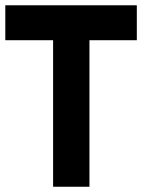

<svg xmlns="http://www.w3.org/2000/svg" viewBox="-30 -710 540 730"><path d="M-9.8 -557.1V-689.9H490.2V-557.1H310.1V0H171.9V-557.1Z"/></svg>

Font: TitilliumText25L
Style: 999 wt
Weight: 900
Designer: Accademia di Belle Arti di Urbino and others
Foundry: Accademia di Belle Arti di Urbino and others.
Version: Version 25.000